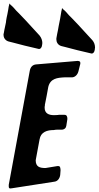

<svg xmlns="http://www.w3.org/2000/svg" viewBox="-33 -1082 563 1097"><path d="M208 -831 209 -835C209 -851 203 -867 193 -879L194 -878L149 -927C125 -953 101 -980 76 -1005C65 -1015 55 -1026 45 -1038L35 -1048L38 -1046L30 -1052C24 -1059 20 -1062 20 -1062C21 -1062 20 -1056 17 -1045V-1046C15 -1031 12 -1015 9 -1000C6 -988 4 -976 2 -964L1 -954C-1 -942 -4 -929 -7 -916V-917C-7 -915 -8 -913 -8 -911L-10 -900C-10 -898 -11 -896 -11 -894C-12 -890 -13 -887 -13 -883C-13 -869 -5 -851 16 -845L40 -839C85 -827 131 -815 177 -805L181 -804C185 -803 188 -802 190 -802C198 -802 206 -809 208 -827ZM509 -805 510 -809C510 -826 505 -840 495 -852L450 -901C426 -927 402 -954 377 -979C366 -989 356 -1000 346 -1012L336 -1022L339 -1020L331 -1026C325 -1033 321 -1036 321 -1036C322 -1036 321 -1030 318 -1019V-1020C314 -991 308 -961 302 -932C300 -918 297 -904 294 -890C293 -883 292 -876 290 -868C289 -864 289 -861 289 -857C289 -842 297 -825 317 -819L341 -813C386 -801 432 -789 478 -779L482 -778C486 -777 489 -776 491 -776C499 -776 507 -783 509 -801ZM278 -44C296 -46 308 -62 311 -82L313 -110C312 -123 311 -133 301 -133H294L227 -122C193 -122 171 -129 171 -167L172 -171V-172L193 -285C200 -329 237 -339 275 -339C280 -340 285 -341 291 -341H322C336 -343 344 -350 346 -364L352 -402C352 -417 348 -426 335 -426H306C304 -426 301 -426 298 -425L276 -424C244 -424 222 -435 222 -467C222 -473 223 -478 224 -482L223 -481C230 -516 237 -551 243 -586C255 -634 295 -638 335 -640H379C396 -641 410 -655 415 -674C418 -686 421 -699 424 -710L425 -714V-713C426 -717 426 -719 426 -723C426 -732 419 -733 411 -734L173 -714C153 -712 141 -699 137 -677C97 -460 57 -243 17 -26C17 -24 17 -21 17 -17C17 -10 19 -6 25 -5L30 -6H33Z"/></svg>

Font: Bangerz
Style: Regular
Weight: 400
Designer: vernon adams
Foundry: Vernon Adams
Version: Version 2.10;December 28, 2023;FontCreator 13.0.0.2683 64-bi